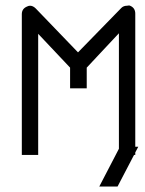

<svg xmlns="http://www.w3.org/2000/svg" viewBox="-20 -618 532 704"><path d="M298 -370V-294H237V-370L120 -494V-50H60V-566Q60 -586 79 -594Q85 -597 90 -597Q101 -597 111 -587L266 -426L425 -589Q433 -597 446 -597Q447 -597 449.5 -597.5Q452 -598 453.5 -598Q454 -598 457 -597Q476 -589 476 -568V-80H487L476 -59V-50H471.5L411 66H344L416 -72.5V-496Z"/></svg>

Font: IBM 3270 Semi-Condensed
Style: Condensed
Weight: 400
Monospace: yes
Version: Version 2.3.1